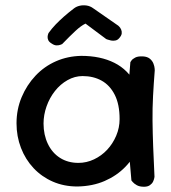

<svg xmlns="http://www.w3.org/2000/svg" viewBox="-20 -713 653 732"><path d="M275 -2Q224 -2 181.5 -20.5Q139 -39 108 -72Q77 -105 60 -149Q43 -193 43 -243Q43 -296 62.5 -342.5Q82 -389 115.5 -424.5Q149 -460 193.5 -479.5Q238 -499 290 -500Q363 -500 416 -473.5Q469 -447 497.5 -391.5Q526 -336 526 -250Q526 -200 508.5 -155.5Q491 -111 458 -77Q425 -43 379 -23Q333 -3 275 -2ZM279 -92Q310 -92 338.5 -105.5Q367 -119 388.5 -142Q410 -165 423 -195.5Q436 -226 436 -259Q436 -315 417.5 -351.5Q399 -388 367.5 -405.5Q336 -423 295 -423Q265 -423 237.5 -407.5Q210 -392 189.5 -366Q169 -340 157.5 -307.5Q146 -275 146 -242Q146 -199 162.5 -164.5Q179 -130 209 -111Q239 -92 279 -92ZM529 -1Q512 -1 501.5 -7Q491 -13 486 -19Q481 -25 481 -25Q474 -98 470 -170.5Q466 -243 468 -319Q470 -395 477 -476Q477 -476 481 -482Q485 -488 495.5 -493.5Q506 -499 525 -498Q542 -497 551.5 -489Q561 -481 565 -470.5Q569 -460 569.5 -452.5Q570 -445 570 -445Q566 -394 563.5 -347Q561 -300 561.5 -252.5Q562 -205 564 -153Q566 -101 569 -39Q569 -39 568 -33.5Q567 -28 563.5 -20.5Q560 -13 551.5 -7Q543 -1 529 -1ZM177 -547Q167 -553 164 -560Q161 -567 161.5 -573Q162 -579 163.5 -583Q165 -587 165 -587Q178 -605 192.5 -620Q207 -635 224 -650Q241 -665 262 -681Q271 -688 283.5 -691Q296 -694 310 -692Q324 -690 336 -681L431 -615Q431 -615 435 -611Q439 -607 442 -600Q445 -593 444 -585Q443 -577 434 -567Q428 -560 419.5 -558.5Q411 -557 403.5 -558.5Q396 -560 390.5 -562Q385 -564 385 -564L306 -623Q289 -615 267.5 -595Q246 -575 217 -545Q217 -545 211 -542.5Q205 -540 196 -540Q187 -540 177 -547Z"/></svg>

Font: Sour Gummy
Style: Regular
Weight: 400
Designer: Stefie Justprince
Foundry: Eifetstype
Version: Version 1.000